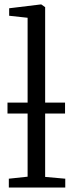

<svg xmlns="http://www.w3.org/2000/svg" viewBox="-20 -839 328 859"><path d="M103.5 -48.5V-759.5L21 -768.5V-802L161 -819H165L182 -807V-47.5L272 -39.5V0H19.5V-39.5ZM271 -380V-331H13.5V-380Z"/></svg>

Font: Merriweather 36pt Light
Style: Regular
Weight: 300
Designer: Eben Sorkin
Foundry: Eben Sorkin
Version: Version 2.100